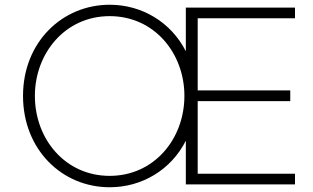

<svg xmlns="http://www.w3.org/2000/svg" viewBox="-20 -777 1318 809"><path d="M442 12C579 12 701 -62 763 -184V0H1223V-45H813V-351H1203V-396H813V-700H1223V-745H763V-561C701 -683 579 -757 442 -757C242 -757 77 -599 77 -373C77 -147 241 12 442 12ZM127 -373C127 -552 254 -709 442 -709C631 -709 757 -552 757 -373C757 -191 629 -36 442 -36C255 -36 127 -191 127 -373Z"/></svg>

Font: Mluvka ExtraLight
Style: Regular
Weight: 200
Designer: Modified by Jiří Krblich, Original typeface by Gumpita Rahayu
Foundry: Gumpita Rahayu & Jiří Krblich
Version: Version 2.000;Glyphs 3.1.1 (3134)